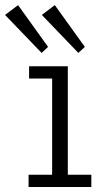

<svg xmlns="http://www.w3.org/2000/svg" viewBox="-70 -745 413 765"><path d="M43.9 0V-48.8H137.7V-432.1H45.9V-481H200.2V-48.8H293.9V0ZM242.2 -534.2 96.7 -685.5 148.4 -724.6 268.1 -558.1ZM95.7 -534.2 -49.8 -685.5 2 -724.6 121.6 -558.1Z"/></svg>

Font: Anaheim
Style: Regular
Weight: 400
Designer: Vernon Adams
Foundry: Vernon Adams
Version: Version 2.001